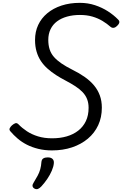

<svg xmlns="http://www.w3.org/2000/svg" viewBox="-20 -1035 858 1348"><path d="M345 21Q293 21 248.5 10Q204 -1 168 -19.5Q132 -38 103.5 -62.5Q75 -87 53 -113Q43 -124 48.5 -135Q54 -146 64 -155Q78 -167 88.5 -170Q99 -173 110 -162Q135 -136 169 -113.5Q203 -91 247 -77.5Q291 -64 346 -64Q402 -64 448.5 -77.5Q495 -91 529.5 -118Q564 -145 583 -185Q602 -225 602 -278Q602 -312 591.5 -339Q581 -366 560 -388Q539 -410 509 -429.5Q479 -449 441 -469Q406 -487 373.5 -508Q341 -529 314 -553Q287 -577 267.5 -606Q248 -635 237 -672Q226 -709 226 -754Q226 -812 248 -859.5Q270 -907 312 -942Q354 -977 412 -996Q470 -1015 541 -1015Q597 -1015 647 -998.5Q697 -982 738 -955.5Q779 -929 809 -898Q820 -888 817.5 -876.5Q815 -865 802 -853Q791 -842 779 -840Q767 -838 757 -846Q731 -869 699.5 -888Q668 -907 629 -918.5Q590 -930 541 -930Q492 -930 451 -918.5Q410 -907 380.5 -885Q351 -863 335 -830Q319 -797 319 -755Q319 -718 328.5 -688.5Q338 -659 358.5 -635.5Q379 -612 411 -590Q443 -568 487 -546Q536 -522 575 -494.5Q614 -467 640.5 -435Q667 -403 681 -364.5Q695 -326 695 -279Q695 -211 669.5 -156Q644 -101 597 -61.5Q550 -22 486 -0.5Q422 21 345 21ZM222 289Q210 282 208.5 271.5Q207 261 215 249Q232 221 244 199Q256 177 262.5 153.5Q269 130 271 101Q273 84 284.5 77Q296 70 315 70Q338 70 349 81Q360 92 358 111Q356 135 343.5 164Q331 193 312 221Q293 249 271 273Q258 287 246.5 291.5Q235 296 222 289Z"/></svg>

Font: Playwrite TZ
Style: Regular
Weight: 400
Designer: Veronika Burian, José Scaglione
Foundry: TypeTogether
Version: Version 1.002